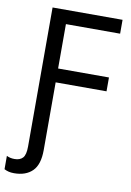

<svg xmlns="http://www.w3.org/2000/svg" viewBox="-113 -776 734 1078"><g transform="rotate(10 254.0 -237.0)"><path d="M45 240Q27 240 13.5 236.5Q0 233 -11 227V151Q-1 156 10 158.5Q21 161 34 161Q65 161 81 143.5Q97 126 97 79V-714H496V-635H187V-382H477V-303H187V83Q187 166 149.5 203Q112 240 45 240Z"/></g></svg>

Font: Noto Sans
Style: Regular
Weight: 400
Designer: Monotype Design Team
Foundry: Monotype Imaging Inc.
Version: Version 1.902